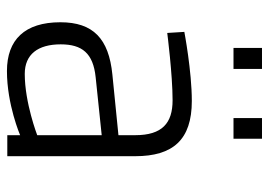

<svg xmlns="http://www.w3.org/2000/svg" viewBox="-128 -618 756 539"><g transform="rotate(90 249.5 -349.0)"><path d="M360 -76C360 -76 269 -41 188 -41C133 -41 105 -78 105 -142C105 -202 130 -233 197 -240L360 -257ZM419 -351C419 -457 373 -510 264 -510C180 -510 70 -489 70 -489L73 -441C73 -441 190 -456 262 -456C326 -456 360 -427 360 -351V-304L190 -287C89 -277 43 -233 43 -141C43 -41 92 9 180 9C274 9 360 -28 360 -28V8H419V-351ZM370 -627V-707H312V-627ZM174 -627V-707H115V-627Z"/></g></svg>

Font: RazerF5 Light
Style: Regular
Weight: 300
Foundry: Razer Inc.
Version: Version 2